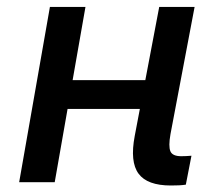

<svg xmlns="http://www.w3.org/2000/svg" viewBox="-20 -538 626 567"><path d="M36.6 0 127.4 -517.6H232.4L141.6 0ZM105 -216.3 119.6 -301.3H496.1L481.4 -216.3ZM484.4 9.8Q415 9.8 389.2 -25.1Q363.3 -60.1 377.9 -136.7L450.2 -517.6H554.7L483.4 -141.6Q477.1 -106 483.2 -91.3Q489.3 -76.7 515.1 -76.7Q528.8 -76.7 545.4 -78.1L528.8 7.3Q519.5 8.8 508.5 9.3Q497.6 9.8 484.4 9.8Z"/></svg>

Font: Cascadia Code PL
Style: Italic
Weight: 400
Italic angle: -10°
Monospace: yes
Designer: Aaron Bell
Foundry: Saja Typeworks
Version: Version 2404.023